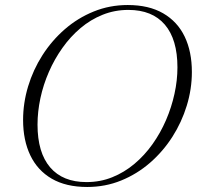

<svg xmlns="http://www.w3.org/2000/svg" viewBox="-20 -735 792 765"><path d="M129.5 -238.5Q129.5 -127 179.8 -68.2Q230 -9.5 324.5 -9.5Q379.5 -9.5 427.2 -28.8Q475 -48 515.5 -82Q556 -116 587.8 -160.8Q619.5 -205.5 641.5 -256.5Q663.5 -307.5 675.2 -361.2Q687 -415 687 -466.5Q687 -578 636.8 -636.8Q586.5 -695.5 491.5 -695.5Q437 -695.5 389 -676.2Q341 -657 300.8 -623Q260.5 -589 228.8 -544.2Q197 -499.5 174.8 -448.5Q152.5 -397.5 141 -343.8Q129.5 -290 129.5 -238.5ZM744.5 -448Q744.5 -380.5 724.2 -314.2Q704 -248 666.8 -189.8Q629.5 -131.5 577.8 -86.5Q526 -41.5 462.8 -15.8Q399.5 10 327.5 10Q243 10 186.2 -23Q129.5 -56 100.8 -116Q72 -176 72 -257Q72 -324.5 92 -390.8Q112 -457 149.2 -515.2Q186.5 -573.5 238.2 -618.5Q290 -663.5 353.5 -689.2Q417 -715 489 -715Q573 -715 630 -682Q687 -649 715.8 -589.2Q744.5 -529.5 744.5 -448Z"/></svg>

Font: Newsreader 60pt Light
Style: Italic
Weight: 300
Italic angle: -17°
Designer: Hugues Gentile
Foundry: Production Type
Version: Version 1.003